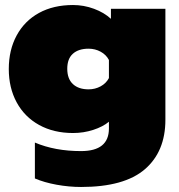

<svg xmlns="http://www.w3.org/2000/svg" viewBox="-20 -515 714 765"><path d="M119 196V53Q199 87 303 87Q414 87 414 -3V-30Q390 -10 351.5 2.5Q313 15 271 15Q194 15 136 -17Q78 -49 46.5 -107Q15 -165 15 -240Q15 -316 46.5 -374Q78 -432 135.5 -463.5Q193 -495 271 -495Q314 -495 354.5 -480Q395 -465 422 -440V-480H639V-38Q639 89 557 159.5Q475 230 303 230Q255 230 205.5 221Q156 212 119 196ZM414 -204V-276Q403 -297 381 -309Q359 -321 333 -321Q293 -321 270.5 -301Q248 -281 248 -241Q248 -201 270.5 -180Q293 -159 333 -159Q359 -159 381 -171Q403 -183 414 -204Z"/></svg>

Font: Prompt Black
Style: Regular
Weight: 900
Designer: Katatrad Team
Foundry: CadsonDemak
Version: Version 1.001